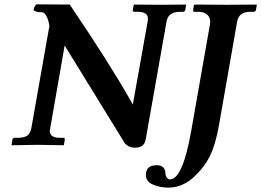

<svg xmlns="http://www.w3.org/2000/svg" viewBox="-20 -667 1201 883"><path d="M945.8 -556.2Q945.8 -558.1 946.3 -561.5Q946.8 -564.9 946.8 -566.9Q946.8 -586.9 932.4 -599.9Q918 -612.8 893.1 -612.8H875Q866.2 -612.8 868.2 -621.1L872.1 -645L874 -646Q982.9 -645 1022 -645L1159.2 -646L1161.1 -645L1157.2 -621.1Q1155.3 -613.3 1147 -612.8H1132.8Q1078.6 -612.8 1070.8 -568.8L986.8 -89.8Q971.7 -2.9 944.8 51.5Q918 106 865.2 152.8Q814.5 195.8 753.9 195.8Q715.8 195.8 683.3 181.9Q650.9 168 650.9 137.2Q650.9 135.3 651.4 131.6Q651.9 127.9 651.9 126Q657.7 92.8 701.2 92.8Q741.2 92.8 741.2 134.8Q741.2 142.6 748 150.4Q754.9 158.2 761.2 158.2Q820.3 158.2 859.9 -67.9ZM659.2 -568.8Q660.2 -572.8 660.2 -582Q660.2 -612.8 611.8 -612.8H598.1Q589.4 -612.8 590.8 -621.1L595.2 -645L597.2 -646Q679.2 -645 717.8 -645L834 -646L835.9 -645L832 -621.1Q830.1 -613.3 823.2 -612.8H809.1Q753.9 -612.8 746.1 -568.8L649.9 -24.9Q643.1 12.2 601.1 12.2Q566.9 12.2 548.8 -15.1H549.8Q460.9 -160.2 280.8 -452.1Q278.8 -456.1 276.9 -458Q276.9 -457 275.9 -449.5Q274.9 -441.9 273.9 -438L210.9 -77.1Q209 -69.3 209 -64.9Q209 -32.7 257.8 -33.2H272Q279.3 -33.2 277.8 -23.9L273.9 -1L272 1Q189.9 -1 153.8 -1L35.2 1L33.2 -1L37.1 -23.9Q38.1 -32.7 46.9 -33.2H61Q90.8 -33.2 105 -43.2Q119.1 -53.2 124 -77.1L207 -546.9Q205.1 -568.8 195.1 -589.8Q185.1 -610.8 171.9 -610.8H167Q159.2 -610.8 152.1 -612.3Q145 -613.8 139.4 -616.5Q133.8 -619.1 134.8 -623L137.2 -633.8L147 -647L300.8 -646Q479 -382.8 578.1 -209Q581.1 -204.1 585.4 -195.6Q589.8 -187 590.8 -186Z"/></svg>

Font: Linux Libertine
Style: Semibold Italic
Weight: 600
Italic angle: -11.5°
Designer: Philipp H. Poll
Foundry: Philipp H. Poll
Version: Version 5.1.2 ; ttfautohint (v0.9)